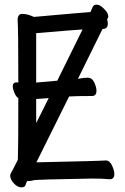

<svg xmlns="http://www.w3.org/2000/svg" viewBox="-20 -765 540 828"><path d="M72 43Q56 43 40 26Q24 9 24 -7Q24 -14 28 -20Q32 -26 57 -76Q59 -125 59 -342Q49 -348 42 -365Q35 -382 35 -393Q35 -410 53 -410L59 -409Q59 -643 56 -679Q56 -705 76 -705Q100 -705 126 -692Q361 -713 370 -713Q375 -724 379.5 -734.5Q384 -745 396 -745Q407 -745 418 -736.5Q429 -728 438 -716.5Q447 -705 447 -692L442 -681Q445 -672 445 -663Q445 -640 422 -640L316 -425Q341 -430 358 -430Q377 -430 386.5 -409.5Q396 -389 396 -374Q396 -351 377 -351Q307 -351 278 -349L137 -65Q418 -71 436 -73Q453 -73 463 -51.5Q473 -30 473 -15Q473 8 454 8Q422 5 377 5Q133 9 123.5 12.5Q114 16 97 16Q93 23 90 33Q87 43 72 43ZM136 -234 190 -342 136 -338ZM136 -409 227 -417 336 -638Q301 -636 136 -622Z"/></svg>

Font: LXGW WenKai Mono Medium
Style: Regular
Weight: 500
Monospace: yes
Designer: LXGW / Fontworks Inc.
Foundry: LXGW / Fontworks Inc.
Version: Version 1.520; June 14, 2025